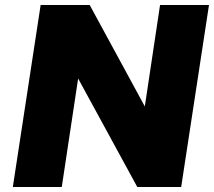

<svg xmlns="http://www.w3.org/2000/svg" viewBox="-20 -743 852 763"><path d="M31 0 141.5 -723H336.5L555.5 -320L616 -723H810.5L700 0H525.5L290.5 -431L225.5 0Z"/></svg>

Font: Public Sans Thin Black
Style: Italic
Weight: 900
Italic angle: -8°
Version: Version 2.001